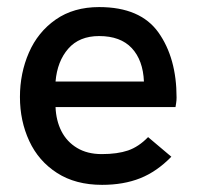

<svg xmlns="http://www.w3.org/2000/svg" viewBox="-20 -514 553 540"><path d="M36.1 -241.2Q36.1 -308.1 61.3 -366Q86.4 -423.8 136.7 -459Q187 -494.1 258.8 -494.1Q375 -494.1 425.8 -422.4Q476.6 -350.6 476.6 -239.7Q476.6 -231.4 475.3 -223.4Q474.1 -215.3 473.6 -212.9H136.2Q137.7 -174.8 152.8 -145Q168 -115.2 196.8 -97.9Q225.6 -80.6 266.1 -80.6Q310.1 -80.6 340.1 -90.8Q370.1 -101.1 396.5 -128.4L461.9 -73.2Q420.9 -31.2 374.3 -12.7Q327.6 5.9 267.1 5.9Q192.4 5.9 140.4 -27.6Q88.4 -61 62.3 -117.4Q36.1 -173.8 36.1 -241.2ZM384.8 -284.7Q382.3 -344.7 350.6 -378.7Q318.8 -412.6 258.8 -412.6Q203.1 -412.6 172.1 -377.2Q141.1 -341.8 136.2 -284.7Z"/></svg>

Font: Acari Sans Medium
Style: Regular
Weight: 500
Designer: Alfredo Marco Pradil and Stefan Peev
Foundry: Hanken Design Co.
Version: Version 1.045